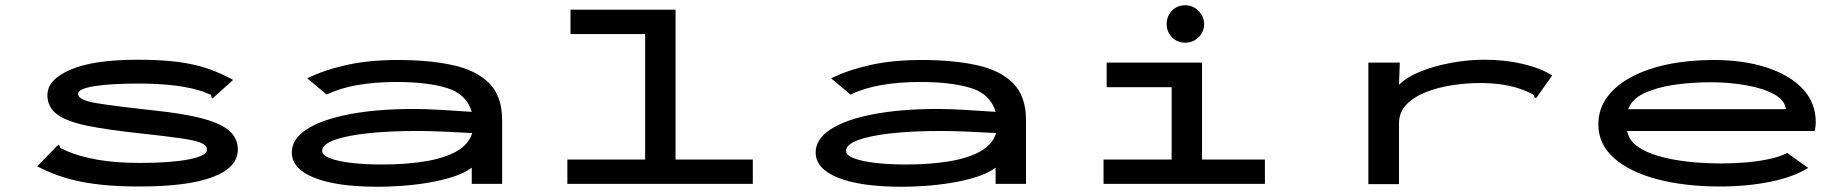

<svg xmlns="http://www.w3.org/2000/svg" viewBox="-20 -702 7040 733"><path d="M512 10Q382 10 291 -8Q200 -26 122 -67L196 -143L204 -150L208 -145Q209 -137 215.5 -134.5Q222 -132 236 -125Q285 -104 353.5 -92Q422 -80 516 -80Q631 -80 700.5 -93.5Q770 -107 770 -130Q770 -147 748 -156.5Q726 -166 670.5 -174Q615 -182 514 -193Q391 -206 313 -222Q235 -238 198 -265.5Q161 -293 161 -339Q161 -398 249 -436Q337 -474 506 -474Q596 -474 660 -465.5Q724 -457 773.5 -440Q823 -423 870 -397L799 -333L792 -326L787 -331Q788 -340 781 -342Q774 -344 759 -351Q667 -383 510 -383Q402 -383 340 -373Q278 -363 278 -344Q278 -320 346.5 -308.5Q415 -297 571 -280Q685 -268 755 -249Q825 -230 856.5 -201.5Q888 -173 888 -131Q888 -63 793 -26.5Q698 10 512 10Z M1425 11Q1265 11 1179.5 -23.5Q1094 -58 1094 -120Q1094 -171 1150.5 -208Q1207 -245 1312 -265.5Q1417 -286 1561 -286Q1605 -286 1664 -282.5Q1723 -279 1781 -275Q1761 -343 1686.5 -366Q1612 -389 1493 -389Q1413 -389 1346 -377.5Q1279 -366 1227 -341L1153 -403Q1218 -435 1303.5 -454Q1389 -473 1499 -473Q1618 -473 1708 -453.5Q1798 -434 1847.5 -384.5Q1897 -335 1897 -243V0H1781V-62Q1753 -41 1709.5 -27Q1666 -13 1615 -4.5Q1564 4 1514.5 7.5Q1465 11 1425 11ZM1210 -126Q1210 -109 1240.5 -97.5Q1271 -86 1322.5 -80Q1374 -74 1439 -74Q1530 -74 1603 -86Q1676 -98 1722.5 -124Q1769 -150 1783 -194Q1731 -197 1673.5 -199.5Q1616 -202 1573 -202Q1464 -202 1382.5 -193Q1301 -184 1255.5 -167Q1210 -150 1210 -126Z M2146 0V-93H2443V-572H2158V-665H2559V-93H2854V0Z M3425 11Q3265 11 3179.5 -23.5Q3094 -58 3094 -120Q3094 -171 3150.5 -208Q3207 -245 3312 -265.5Q3417 -286 3561 -286Q3605 -286 3664 -282.5Q3723 -279 3781 -275Q3761 -343 3686.5 -366Q3612 -389 3493 -389Q3413 -389 3346 -377.5Q3279 -366 3227 -341L3153 -403Q3218 -435 3303.5 -454Q3389 -473 3499 -473Q3618 -473 3708 -453.5Q3798 -434 3847.5 -384.5Q3897 -335 3897 -243V0H3781V-62Q3753 -41 3709.5 -27Q3666 -13 3615 -4.5Q3564 4 3514.5 7.5Q3465 11 3425 11ZM3210 -126Q3210 -109 3240.5 -97.5Q3271 -86 3322.5 -80Q3374 -74 3439 -74Q3530 -74 3603 -86Q3676 -98 3722.5 -124Q3769 -150 3783 -194Q3731 -197 3673.5 -199.5Q3616 -202 3573 -202Q3464 -202 3382.5 -193Q3301 -184 3255.5 -167Q3210 -150 3210 -126Z M4193 0V-93H4453V-369H4205V-463H4569V-93H4809V0ZM4505 -539Q4475 -539 4454.5 -559.5Q4434 -580 4434 -610Q4434 -640 4454 -661Q4474 -682 4505 -682Q4534 -682 4555.5 -660.5Q4577 -639 4577 -610Q4577 -580 4555.5 -559.5Q4534 -539 4505 -539Z M5204 -463H5324L5321 -378Q5349 -407 5402 -428.5Q5455 -450 5519.5 -462Q5584 -474 5646 -474Q5726 -474 5793.5 -458Q5861 -442 5906 -414L5850 -335L5844 -327L5838 -331Q5837 -339 5830.5 -342.5Q5824 -346 5809 -353Q5766 -371 5722.5 -378Q5679 -385 5630 -385Q5580 -385 5526 -377Q5472 -369 5425.5 -351Q5379 -333 5350 -303.5Q5321 -274 5321 -231V1H5204Z M6547 10Q6413 10 6308 -17.5Q6203 -45 6142.5 -98Q6082 -151 6082 -227Q6082 -285 6115 -330.5Q6148 -376 6208 -408Q6268 -440 6348 -456.5Q6428 -473 6521 -473Q6636 -473 6724 -444.5Q6812 -416 6862 -363Q6912 -310 6912 -235Q6912 -227 6911 -218.5Q6910 -210 6908 -202H6192Q6198 -168 6229.5 -144.5Q6261 -121 6311 -106.5Q6361 -92 6422.5 -85Q6484 -78 6551 -78Q6598 -78 6646 -82Q6694 -86 6735 -95Q6776 -104 6803 -118L6883 -61Q6827 -26 6738 -8Q6649 10 6547 10ZM6196 -285H6798Q6794 -320 6752.5 -342.5Q6711 -365 6646.5 -376.5Q6582 -388 6511 -388Q6437 -388 6370 -378Q6303 -368 6256 -345.5Q6209 -323 6196 -285Z"/></svg>

Font: Inconsolata UltraExpanded SemiBold
Style: Regular
Weight: 600
Width: 9
Monospace: yes
Designer: Raph Levien, Cyreal, Brenton Simpson
Foundry: Raph Levien, Cyreal, Google
Version: Version 3.001; ttfautohint (v1.8.2.53-6de2)